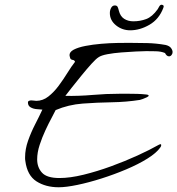

<svg xmlns="http://www.w3.org/2000/svg" viewBox="-20 -775 749 811"><path d="M228 16Q173 16 134 -9Q95 -34 87 -95Q86 -99 86 -103Q86 -107 86 -111Q86 -145 98.5 -180.5Q111 -216 128.5 -250Q146 -284 159 -312Q150 -313 135.5 -314Q121 -315 109.5 -321.5Q98 -328 98 -342Q98 -347 102.5 -349Q107 -351 112 -351Q118 -351 124 -350Q130 -349 133 -349Q161 -349 184.5 -367.5Q208 -386 228 -413Q248 -440 265 -467.5Q282 -495 297 -514Q294 -521 289 -521.5Q284 -522 280 -524.5Q276 -527 274 -539Q272 -555 291 -565Q310 -575 341 -581Q372 -587 407.5 -590Q443 -593 474.5 -593.5Q506 -594 525 -594Q563 -594 602 -593Q641 -592 680 -585Q696 -581 702.5 -572Q709 -563 709 -555Q709 -548 704.5 -542.5Q700 -537 694 -537Q684 -537 677 -551Q661 -558 637.5 -558.5Q614 -559 598 -559Q583 -559 554 -557.5Q525 -556 492.5 -553.5Q460 -551 433.5 -546Q407 -541 396 -533Q386 -527 366.5 -505.5Q347 -484 325 -457Q303 -430 284 -406Q265 -382 256 -370Q314 -369 371 -374Q428 -379 486 -379H523Q541 -379 559.5 -378.5Q578 -378 596 -376Q608 -375 608 -371Q608 -368 600 -364Q592 -360 583.5 -357Q575 -354 571 -353Q514 -344 452 -343Q390 -342 329.5 -337.5Q269 -333 215 -310Q211 -301 198.5 -278Q186 -255 172 -225Q158 -195 147.5 -163Q137 -131 137 -102Q137 -68 157.5 -45.5Q178 -23 231 -23Q276 -23 333 -37Q390 -51 449 -72.5Q508 -94 560.5 -118Q613 -142 650 -163Q656 -166 658 -166Q661 -166 661 -162Q661 -157 657 -152Q641 -129 602.5 -105Q564 -81 513 -59.5Q462 -38 408.5 -21Q355 -4 307 6Q259 16 228 16ZM530 -647Q496 -647 470 -668Q444 -689 444 -720Q444 -732 449.5 -742Q455 -752 465 -752Q474 -752 477 -745.5Q480 -739 482 -730Q488 -706 504.5 -695.5Q521 -685 543 -685Q572 -685 597.5 -694.5Q623 -704 646 -736Q648 -740 652.5 -747.5Q657 -755 662 -755Q667 -755 670 -752Q673 -749 670 -742Q652 -694 611.5 -670.5Q571 -647 530 -647Z"/></svg>

Font: Hurricane
Style: Regular
Weight: 400
Designer: Robert E. Leuschke
Foundry: Robert E. Leuschke
Version: Version 1.010; ttfautohint (v1.8.3)